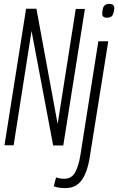

<svg xmlns="http://www.w3.org/2000/svg" viewBox="-20 -746 607 986"><path d="M3 0 114 -701H167L276 -109L369 -700H416L305 1H253L142 -587L50 0ZM542 -726Q567 -726 567 -704Q565 -679 557.5 -667Q550 -655 529 -655Q504 -655 505 -677Q506 -702 513.5 -714Q521 -726 542 -726ZM536 -534 442 54Q430 136 400.5 178Q371 220 315 220Q301 220 285.5 218Q270 216 256 211L268 165Q280 169 289.5 170.5Q299 172 310 172Q348 172 366 139Q384 106 393 50L485 -534Z"/></svg>

Font: Georama Condensed Light
Style: Italic
Weight: 300
Width: 3
Italic angle: -9°
Designer: Jean-Baptiste Levee
Foundry: Production Type
Version: Version 1.000